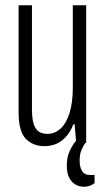

<svg xmlns="http://www.w3.org/2000/svg" viewBox="-20 -546 405 733"><path d="M301 167Q284 167 269 159Q254 151 244.5 133Q235 115 235 86Q235 54 246.5 29.5Q258 5 273 -12H306V-1Q299 9 291.5 25.5Q284 42 284 68Q284 91 293 106.5Q302 122 324 122H341V153Q331 161 320 164Q309 167 301 167ZM150 12Q106 12 78.5 -16Q51 -44 51 -118V-526H102V-128Q102 -108 104.5 -91Q107 -74 113.5 -61Q120 -48 131.5 -41.5Q143 -35 162 -35Q188 -35 210 -54Q232 -73 245 -113Q258 -153 258 -213V-526H309V0H271L265 -71H260Q248 -41 230.5 -22.5Q213 -4 193 4Q173 12 150 12Z"/></svg>

Font: Archivo ExtraCondensed ExtraLight
Style: Regular
Weight: 250
Width: 2
Designer: Hector Gatti
Foundry: Omnibus-Type
Version: Version 2.001